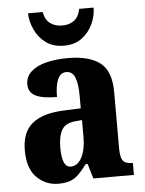

<svg xmlns="http://www.w3.org/2000/svg" viewBox="-54 -809 650 863"><g transform="rotate(-5 270.5 -377.5)"><path d="M175 10Q118 10 77.5 -30Q37 -70 37 -153Q37 -235 85.5 -274Q134 -313 232 -316L304 -319V-374Q304 -429 292.5 -458Q281 -487 253 -487Q227 -487 214.5 -458.5Q202 -430 202 -379Q137 -379 105.5 -395Q74 -411 74 -447Q74 -482 100 -505Q126 -528 169.5 -538.5Q213 -549 265 -549Q362 -549 411 -511Q460 -473 460 -379V-125Q460 -84 471.5 -69Q483 -54 513 -54H516V0H333L313 -67H304Q284 -40 267 -23Q250 -6 228.5 2Q207 10 175 10ZM237 -62Q268 -62 286.5 -97.5Q305 -133 305 -191V-266L273 -263Q230 -259 213.5 -231Q197 -203 197 -149Q197 -107 206.5 -84.5Q216 -62 237 -62ZM254 -606Q205 -606 172.5 -630Q140 -654 123 -691Q106 -728 105 -765H171Q178 -729 200 -713Q222 -697 254 -697Q286 -697 307.5 -713Q329 -729 336 -765H401Q401 -728 384 -691Q367 -654 334.5 -630Q302 -606 254 -606Z"/></g></svg>

Font: Noto Serif Thai Condensed ExtraBold
Style: Regular
Weight: 800
Width: 3
Designer: Monotype Design Team
Foundry: Monotype Imaging Inc.
Version: Version 2.002; ttfautohint (v1.8.4.7-5d5b)